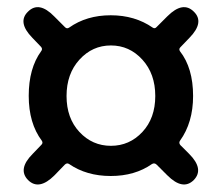

<svg xmlns="http://www.w3.org/2000/svg" viewBox="-20 -634 610 528"><path d="M130 -152Q87 -109 57 -139Q28 -169 70 -211L94 -236Q99 -241 95 -247Q59 -295 59 -370.5Q59 -446 93 -493Q98 -499 93 -505L69 -530Q27 -573 57 -602Q87 -632 129 -589L159 -559Q164 -554 170 -558Q218 -592 284.5 -592Q351 -592 400 -558Q406 -554 411 -560L440 -589Q483 -632 513 -602Q543 -573 501 -530L476 -504Q471 -499 475 -493Q511 -447 511 -370Q511 -297 475 -247Q471 -241 476 -235L500 -211Q542 -169 513 -139Q483 -109 440 -152L411 -181Q405 -187 398 -183Q351 -150 284.5 -150Q218 -150 170 -183Q164 -187 158 -181ZM198.5 -271Q234 -233 285 -233Q336 -233 371.5 -271Q407 -309 407 -370Q407 -431 371.5 -470Q336 -509 285 -509Q234 -509 198.5 -470Q163 -431 163 -370Q163 -309 198.5 -271Z"/></svg>

Font: Resource Han Rounded CN Medium
Style: Regular
Weight: 500
Designer: Cyano Hao (round all glyphs); Ryoko NISHIZUKA 西塚涼子 (kana, bopomofo & ideographs); Paul D. Hunt (Latin, Greek & Cyrillic)
Foundry: Cyano Hao
Version: 0.990